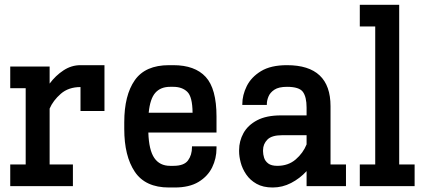

<svg xmlns="http://www.w3.org/2000/svg" viewBox="-20 -789 1821 814"><path d="M23.4 0V-91.8H88.9V-415H23.4V-506.8H190.4V-434.6Q215.8 -468.8 249.3 -490.7Q282.7 -512.7 321.3 -512.7H422.9V-318.4H321.3V-419.9Q270.5 -419.9 237.8 -391.4Q205.1 -362.8 190.4 -328.6V-91.8H289.1V0Z M696.3 5.9Q596.2 5.9 551.5 -60.8Q506.8 -127.4 506.8 -242.2V-270.5Q506.8 -385.3 551.5 -449Q596.2 -512.7 696.3 -512.7H714.8Q806.2 -512.7 852.1 -462.9Q897.9 -413.1 897.9 -294.9V-227.1H608.9Q611.3 -152.3 634.3 -119.1Q657.2 -85.9 701.2 -85.9H715.3Q760.3 -85.9 777.1 -108.9Q793.9 -131.8 793.9 -165V-168.5H897.9V-160.2Q897.9 -117.2 879.4 -79.3Q860.8 -41.5 821.8 -17.8Q782.7 5.9 720.7 5.9ZM701.2 -420.9Q661.1 -420.9 638.7 -395.8Q616.2 -370.6 610.4 -311H796.4Q795.9 -378.9 773.9 -399.9Q752 -420.9 714.4 -420.9Z M1136.2 5.9Q1095.2 5.9 1067.6 -9.8Q1040 -25.4 1023.7 -49.6Q1007.3 -73.7 1000.5 -99.9Q993.7 -126 993.7 -146.5V-152.8Q993.7 -190.9 1012.2 -224.6Q1030.8 -258.3 1070.1 -279.1Q1109.4 -299.8 1170.9 -299.8H1279.8V-333Q1279.8 -377.9 1264.2 -399.4Q1248.5 -420.9 1196.8 -420.9Q1161.6 -420.9 1143.3 -408.7Q1125 -396.5 1118.2 -379.6Q1111.3 -362.8 1111.3 -347.7V-344.2H1007.3V-347.7Q1007.3 -385.7 1026.1 -423.8Q1044.9 -461.9 1086.4 -487.3Q1127.9 -512.7 1196.8 -512.7Q1381.3 -512.7 1381.3 -338.9V-91.8H1446.8V0H1279.8V-63.5Q1251 -32.2 1214.1 -13.2Q1177.2 5.9 1136.2 5.9ZM1176.3 -215.8Q1131.8 -215.8 1113.5 -197Q1095.2 -178.2 1095.2 -152.3V-147.5Q1095.2 -134.8 1099.6 -120.4Q1104 -106 1117.2 -95.9Q1130.4 -85.9 1155.8 -85.9Q1202.1 -85.9 1233.6 -113Q1265.1 -140.1 1279.8 -176.8V-215.8Z M1505.4 0V-91.8H1570.8V-676.8H1505.4V-768.6H1672.4V-91.8H1737.8V0Z"/></svg>

Font: Kay Pho Du
Style: Bold
Weight: 700
Designer: Victor Gaultney, Khu Oo Reh
Foundry: SIL International
Version: Version 3.000